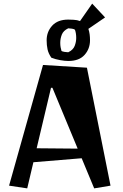

<svg xmlns="http://www.w3.org/2000/svg" viewBox="-20 -1023 679 1058"><path d="M357 -687Q338 -687 312 -691.5Q286 -696 263 -705Q247 -728 242 -751Q237 -774 237 -801Q237 -848 267.5 -881.5Q298 -915 356 -915Q365 -915 385.5 -914Q406 -913 421 -907L488 -1003L559 -927L467 -864Q472 -849 474 -833.5Q476 -818 476 -801Q476 -754 446 -720.5Q416 -687 357 -687ZM356 -735Q383 -748 391.5 -770Q400 -792 400 -814Q400 -828 398 -839.5Q396 -851 393 -859Q389 -863 376.5 -865Q364 -867 356 -867Q329 -854 320.5 -832Q312 -810 312 -787Q312 -774 314 -762.5Q316 -751 319 -742Q324 -739 336 -737Q348 -735 356 -735ZM130 15 30 0 217 -665 459 -650 589 0 499 15 430 -151 164 -129ZM408 -204 269 -539H261L182 -206Z"/></svg>

Font: Joti One
Style: Regular
Weight: 400
Designer: Eduardo Rodriguez Tunni
Foundry: Eduardo Rodriguez Tunni
Version: Version 1.002; ttfautohint (v1.8.4.7-5d5b);gftools[0.9.24]